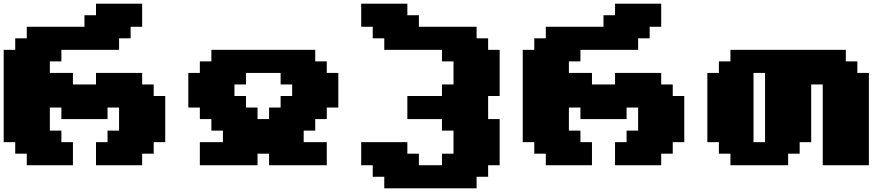

<svg xmlns="http://www.w3.org/2000/svg" viewBox="-20 -895 4852 1040"><path d="M500 0H750V-62.5H812.5V-125H875V-375H812.5V-437.5H750V-500H500V-437.5H375V-500H250V-562.5H312.5V-625H625V-687.5H687.5V-750H750V-875H500V-812.5H437.5V-750H125V-687.5H62.5V-625H0V-125H62.5V-62.5H125V0H375V-125H312.5V-187.5H250V-312.5H312.5V-250H562.5V-312.5H625V-187.5H562.5V-125H500Z M1437.5 0H1750V-125H1625V-187.5H1687.5V-250H1750V-312.5H1812.5V-500H1750V-562.5H1687.5V-625H1125V-562.5H1062.5V-500H1000V-312.5H1062.5V-250H1125V-187.5H1187.5V-125H1062.5V0H1375V-62.5H1437.5ZM1437.5 -250H1375V-312.5H1312.5V-375H1250V-437.5H1312.5V-500H1500V-437.5H1562.5V-375H1500V-312.5H1437.5Z M2061.5 125H2561.5V62.5H2624V0H2686.5V-250H2624V-375H2686.5V-625H2624V-687.5H2561.5V-750H2249V-812.5H2186.5V-875H1936.5V-750H1999V-687.5H2061.5V-625H2374V-562.5H2436.5V-437.5H2374V-375H2186.5V-250H2374V-187.5H2436.5V-62.5H2374V0H2249V-62.5H2186.5V-125H1936.5V0H1999V62.5H2061.5Z M3311.5 0H3561.5V-62.5H3624V-125H3686.5V-375H3624V-437.5H3561.5V-500H3311.5V-437.5H3186.5V-500H3061.5V-562.5H3124V-625H3436.5V-687.5H3499V-750H3561.5V-875H3311.5V-812.5H3249V-750H2936.5V-687.5H2874V-625H2811.5V-125H2874V-62.5H2936.5V0H3186.5V-125H3124V-187.5H3061.5V-312.5H3124V-250H3374V-312.5H3436.5V-187.5H3374V-125H3311.5Z M4436.5 0H4686.5V-500H4624V-562.5H4561.5V-625H3936.5V-562.5H3874V-500H3811.5V-125H3874V-62.5H3936.5V0H4249V-62.5H4311.5V-125H4374V-437.5H4436.5ZM4124 -125H4061.5V-500H4124Z"/></svg>

Font: Faithful 32x
Style: Bold
Weight: 400
Foundry: Faithful Resource Pack
Version: Version 1.0; January 27, 2023